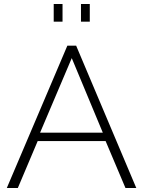

<svg xmlns="http://www.w3.org/2000/svg" viewBox="-20 -938 715 958"><path d="M248 -830V-918H292V-830ZM384 -830V-918H428V-830ZM316 -710H360L660 0H606L507 -234H168L69 0H14ZM493 -276 338 -648 180 -276Z"/></svg>

Font: Raleway-v4020 Light
Style: Regular
Weight: 300
Designer: Matt McInerney, Pablo Impallari, Rodrigo Fuenzalida
Foundry: Matt McInerney, Pablo Impallari, Rodrigo Fuenzalida
Version: Version 4.020;PS 004.020;hotconv 1.0.88;makeotf.lib2.5.64775